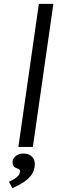

<svg xmlns="http://www.w3.org/2000/svg" viewBox="-20 -760 296 993"><path d="M75 0 181 -740H256L150 0ZM44 213 26 180Q42 173 55 165Q68 157 75 148Q82 139 83 130Q85 122 80.5 117.5Q76 113 66 110Q53 105 48.5 96Q44 87 45 74Q48 57 63.5 45.5Q79 34 101 34Q131 34 147.5 52.5Q164 71 159 102Q157 120 148 136Q139 152 124 165.5Q109 179 89 190.5Q69 202 44 213Z"/></svg>

Font: Lexend Light
Style: Italic
Weight: 300
Italic angle: -8.13011°
Designer: Bonnie Shaver-Troup, Thomas Jockin
Foundry: Lexend
Version: Version 1.007